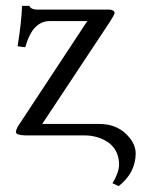

<svg xmlns="http://www.w3.org/2000/svg" viewBox="-20 -462 496 655"><path d="M149.9 -390.1Q91.3 -390.1 66.9 -303.2Q66.4 -301.3 65.9 -300.8L40 -304.2Q53.7 -389.2 55.2 -441.9H80.1Q85.9 -429.7 106 -429.2H354Q370.1 -427.7 371.1 -418Q370.1 -411.1 354 -386.2L124 -39.1H319.8Q384.3 -39.1 422.4 8.3Q442.9 34.2 442.9 62Q441.9 128.4 384.8 172.9L363.8 163.1Q385.3 127.4 386.2 101.1Q386.2 29.3 312.5 6.3Q291 0 271 0H67.9Q34.7 -1 34.2 -11.2Q35.2 -21 42 -32.2L277.8 -390.1Z"/></svg>

Font: Linux Biolinum Capitals O
Style: Small Caps
Weight: 400
Designer: Philipp H. Poll
Foundry: Philipp H. Poll
Version: Version 1.0.4